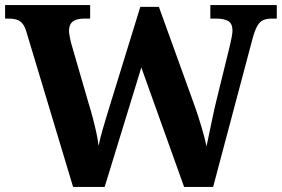

<svg xmlns="http://www.w3.org/2000/svg" viewBox="-20 -734 1107 754"><path d="M84 -608Q78 -629 69 -640.5Q60 -652 46.5 -656.5Q33 -661 13 -661H0V-714H334V-661H311Q281 -661 266 -649.5Q251 -638 251 -613Q251 -605 254 -589Q257 -573 261 -559L328 -328Q336 -303 344 -272.5Q352 -242 358.5 -212.5Q365 -183 367 -161Q374 -193 382 -221.5Q390 -250 399 -279L531 -707H604L742 -325Q759 -278 772.5 -231.5Q786 -185 791 -159Q796 -183 802.5 -214Q809 -245 816 -278.5Q823 -312 831 -344L884 -560Q887 -572 890 -589Q893 -606 893 -614Q893 -640 877.5 -650.5Q862 -661 829 -661H806V-714H1067V-661H1048Q1029 -661 1015 -655.5Q1001 -650 991 -633Q981 -616 972 -583L817 0H703L535 -469L391 0H267Z"/></svg>

Font: Noto Serif Kannada
Style: Bold
Weight: 700
Version: Version 2.003